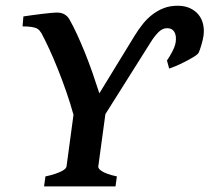

<svg xmlns="http://www.w3.org/2000/svg" viewBox="-20 -665 747 685"><path d="M137.2 0 142.1 -35.6Q163.1 -40 177.2 -44.9Q191.4 -49.8 200.2 -54.4Q209 -59.1 212.9 -63.2Q216.8 -67.4 217.3 -70.8L242.2 -255.4Q231.4 -294.9 217 -336.4Q202.6 -377.9 187 -417Q171.4 -456.1 155.8 -490Q140.1 -523.9 127.4 -547.4Q124 -552.7 120.1 -557.1Q116.2 -561.5 109.4 -564.5Q102.5 -567.4 90.8 -569.1Q79.1 -570.8 60.5 -570.8L63.5 -606.4L94.2 -610.8Q111.3 -613.3 128.2 -615.2Q145 -617.2 159.9 -618.7Q174.8 -620.1 184.1 -620.1Q199.2 -620.1 210 -613.8Q220.7 -607.4 226.6 -597.7Q240.2 -574.2 254.6 -543Q269 -511.7 283.2 -476.6Q297.4 -441.4 310.3 -404.3Q323.2 -367.2 334.5 -332L460 -537.1Q474.1 -560.1 489.7 -579.6Q505.4 -599.1 524.2 -613.5Q543 -627.9 564.9 -636.2Q586.9 -644.5 613.8 -644.5Q639.2 -644.5 658 -635.7Q676.8 -627 688.5 -612.3Q700.2 -597.7 704.6 -578.4Q709 -559.1 706.1 -537.6Q705.1 -530.3 702.9 -521Q700.7 -511.7 698 -502.9Q695.3 -494.1 692.9 -487.3Q690.4 -480.5 689 -477.5Q686 -471.2 671.6 -462.4Q657.2 -453.6 640.1 -444.8Q623 -436 606.7 -429.2Q590.3 -422.4 583.5 -420.4L575.7 -449.2Q580.1 -455.6 585 -463.6Q589.8 -471.7 594.2 -480Q598.6 -488.3 602.1 -497.3Q605.5 -506.3 606.9 -515.1Q609.9 -537.6 602.1 -551Q594.2 -564.5 576.2 -564.5Q559.1 -564.5 544.2 -549.1Q529.3 -533.7 516.6 -512.7L356 -257.8L330.6 -70.8Q330.1 -67.9 332.8 -63.7Q335.4 -59.6 342.8 -54.7Q350.1 -49.8 363.3 -44.9Q376.5 -40 397 -35.6L392.1 0Z"/></svg>

Font: Gentium Basic
Style: Bold Italic
Weight: 700
Italic angle: -8°
Designer: J. Victor Gaultney and Annie Olsen
Foundry: SIL International
Version: Version 1.102; 2013; Maintenance release